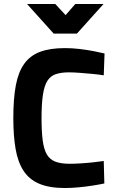

<svg xmlns="http://www.w3.org/2000/svg" viewBox="-20 -934 583 966"><path d="M307 12Q228 12 177.5 -9.5Q127 -31 98.5 -74.5Q70 -118 58.5 -184.5Q47 -251 47 -340Q47 -437 59.5 -504Q72 -571 101.5 -612.5Q131 -654 181 -673Q231 -692 307 -692Q343 -692 381 -687.5Q419 -683 452 -676.5Q485 -670 506 -665L502 -555Q479 -559 446.5 -562Q414 -565 382 -567.5Q350 -570 327 -570Q288 -570 261 -561Q234 -552 218.5 -527.5Q203 -503 196 -457.5Q189 -412 189 -340Q189 -271 195 -226.5Q201 -182 216 -156.5Q231 -131 259 -120.5Q287 -110 331 -110Q354 -110 386.5 -112Q419 -114 450.5 -117.5Q482 -121 502 -124L505 -11Q482 -6 447.5 -0.5Q413 5 375.5 8.5Q338 12 307 12ZM250 -765 116 -914H258L310 -858L359 -914H501L367 -765Z"/></svg>

Font: Titillium Web
Style: Bold
Weight: 700
Designer: Mohamed Gaber, Accademia di Belle Arti di Urbino
Foundry: Kief Type Foundry, Accademia di Belle Arti di Urbino
Version: Version 3.000